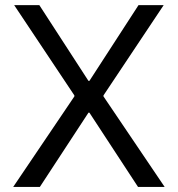

<svg xmlns="http://www.w3.org/2000/svg" viewBox="-20 -740 704 760"><path d="M334 -293.9H330.1L137.7 0H32.2L274.4 -358.4V-362.3L36.1 -719.7H135.7L330.1 -419.9H334L528.3 -719.7H627.9L389.6 -362.3V-358.4L631.8 0H526.4Z"/></svg>

Font: Reddit Sans Vanilla
Style: Regular
Weight: 400
Designer: Stephen Hutchings
Foundry: Reddit
Version: Version 1.013